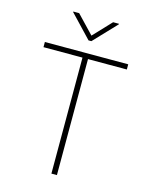

<svg xmlns="http://www.w3.org/2000/svg" viewBox="-133 -998 846 1082"><g transform="rotate(15 290.0 -457.0)"><path d="M46.9 -707H533.2V-676.8H306.6V0H274.4V-676.8H46.9ZM291 -809.6 389.6 -914.1H423.8V-911.1L298.8 -779.3H282.2L157.2 -911.1V-914.1H191.4Z"/></g></svg>

Font: Pretendard JP Thin
Style: Regular
Weight: 100
Designer: Base glyphs from Inter by Rasmus Andersson; Hangeul glyphs from Noto Sans CJK(Source Han Sans) by Jang Soo-young and Kan
Foundry: Kil Hyung-jin
Version: Version 1.309